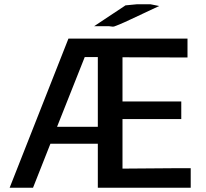

<svg xmlns="http://www.w3.org/2000/svg" viewBox="-20 -875 959 895"><path d="M419 -753 565 -850 617 -855H682L722 -847L592 -786Q556 -769 536.5 -761Q517 -753 512 -751.5Q507 -750 499 -751.5Q491 -753 487 -753ZM25 0 299 -695H854V-607L551 -608V-402H825V-320H551V-89L806 -91H869V0H436V-205H215L134 0ZM246 -284H436V-609H375Q254 -303 246 -284Z"/></svg>

Font: Coval
Style: Medium
Weight: 500
Foundry: Context Ltd
Version: Version 001.000